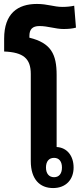

<svg xmlns="http://www.w3.org/2000/svg" viewBox="-20 -944 416 973"><path d="M356 -915C338 -911 318 -909 296 -909C253 -909 221 -924 167 -924C70 -924 1 -876 1 -748V-683C98 -679 136 -648 136 -569V-128C136 -35 182 9 249 9C315 9 353 -35 353 -95C353 -153 321 -196 267 -199V-564C267 -669 239 -726 129 -753V-762C129 -795 144 -812 180 -812C223 -812 261 -797 302 -797C327 -797 347 -799 365 -804ZM254 -144C280 -144 294 -125 294 -95C294 -65 280 -46 254 -46C228 -46 213 -65 213 -95C213 -126 228 -144 254 -144Z"/></svg>

Font: Noto Sans Thai Looped Condensed
Style: Bold
Weight: 700
Width: 3
Designer: Sasikarn Vongin, Ben Mitchell
Foundry: The Fontpad Ltd
Version: Version 1.001